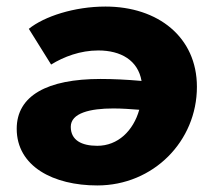

<svg xmlns="http://www.w3.org/2000/svg" viewBox="-20 -555 652 586"><path d="M302 -535C207 -535 115 -505 68 -467L136 -358C175 -382 225 -401 280 -401C349 -401 401 -371 412 -308C367 -312 325 -314 287 -314C124 -314 31 -263 31 -162C31 -47 143 11 277 11C448 11 581 -124 581 -290C581 -442 462 -535 302 -535ZM196 -168C196 -210 255 -224 326 -224C352 -224 379 -222 405 -220C387 -156 340 -110 277 -110C229 -110 196 -127 196 -168Z"/></svg>

Font: Fixel Display 20240404 ExBold
Style: Italic
Weight: 800
Italic angle: -10°
Designer: AlfaBravo + MacPaw
Foundry: Kyrylo Tkachov, Marchela Mozhyna, Serhii Makarenko, Maria Weinstein, Zakhar Kryvoshyya
Version: Version 1.211;Glyphs 3.2 (3225)